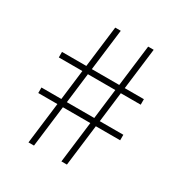

<svg xmlns="http://www.w3.org/2000/svg" viewBox="-172 -868 944 995"><g transform="rotate(30 300.0 -370.0)"><path d="M139 0 169.5 -247H55V-280H174L196 -460H55V-493H200.5L231 -740H264L233.5 -493H397.5L428 -740H461L430.5 -493H545V-460H426L404 -280H545V-247H399.5L369 0H336L366.5 -247H202.5L172 0ZM207 -280H371L393 -460H229Z"/></g></svg>

Font: Encode Sans Expanded Expanded Thin
Style: Regular
Weight: 100
Width: 7
Designer: Multiple Designers
Foundry: Impallari Type
Version: Version 3.000; ttfautohint (v1.8.3) -l 8 -r 50 -G 200 -x 14 